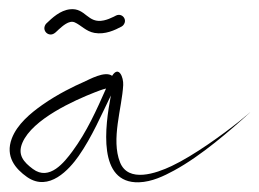

<svg xmlns="http://www.w3.org/2000/svg" viewBox="-20 -390 554 410"><path d="M202 -346.5C166.7 -338.6 163.1 -373.8 129.7 -370.2C108.2 -367.9 91.4 -351.7 78.8 -339.7C76.5 -337.5 74.7 -333.1 74.7 -329.9C74.7 -322.4 80.8 -316.3 88.3 -316.3C95.8 -316.3 101.3 -323.5 105.6 -327.3C113 -333.7 127.3 -347.5 139.4 -342.3C153 -336.4 163.4 -323 181.8 -319.7C204.6 -315.7 225.5 -325.7 240 -333.5C243.8 -335.6 246.9 -340.8 246.9 -345.1C246.9 -352.4 241 -358.3 233.8 -358.3C229.5 -358.3 225.9 -355.8 222.9 -354.3C216.1 -350.9 208.9 -348 202 -346.5ZM514.1 -150.2 514.1 -150.2H514.1H514.1C514.1 -150.2 504.1 -141.5 490.9 -130.9C457.3 -104 393.9 -57.8 346.6 -35.5C313.1 -19.6 253.9 0.9 236.3 -43.4C216.7 -92.6 240.5 -159.2 243.1 -208.4C244 -224.7 233.8 -250.8 219.4 -228.1C203.9 -239.4 170.6 -220.1 158.4 -214.8C139.1 -206.4 103.4 -189.3 70.2 -165.9C45 -148.1 16.7 -124.6 5.2 -94.3C-9.4 -55.6 13.1 -29.3 37.9 -11.9C84.6 20.4 128 -28.4 148 -56.9C176.2 -97.2 196.7 -145.1 216.8 -186.2C204.1 -119.8 187.9 1.8 276.6 -0.7C304.8 -1.7 330 -14.2 351.5 -25.8C410 -57.5 472.1 -111.8 513.5 -149.5C513.8 -149.8 514.2 -150.2 514.2 -150.2L514.2 -150.2V-150.2V-150.2C514.2 -150.2 514.2 -150.2 514.2 -150.2V-150.2V-150.2C514.2 -150.2 514.2 -150.2 514.2 -150.2V-150.2V-150.2V-150.2V-150.2V-150.2V-150.2C514.2 -150.2 514.2 -150.2 514.2 -150.2V-150.2V-150.2C514.2 -150.2 514.2 -150.2 514.2 -150.2H514.2H514.2L514.2 -150.2H514.2H514.2C514.2 -150.2 514.2 -150.2 514.2 -150.2H514.2H514.2H514.1H514.1H514.1H514.1H514.1C514.1 -150.2 514.1 -150.2 514.1 -150.2H514.1ZM206.5 -201C186.5 -155.7 165.3 -108.3 134.5 -66.7C117.8 -44.2 85.6 -2.6 50.2 -29.2C30.5 -43.8 16.7 -59.4 27.9 -85.3C49.6 -135.9 139 -175.8 182.4 -192.8C188.7 -195.3 198.5 -199.1 206.5 -201Z"/></svg>

Font: Sinatra
Style: Regular
Weight: 400
Designer: Fahmi
Version: Version 0.1